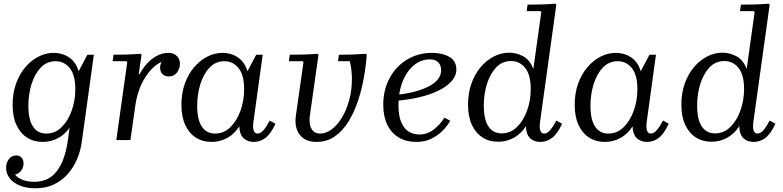

<svg xmlns="http://www.w3.org/2000/svg" viewBox="-20 -755 4220 1035"><path d="M13 150Q13 122 28 102.5Q43 83 67 83Q86 83 96.5 95Q107 107 107 126Q107 146 94.5 164Q82 182 61 186Q75 204 102 214.5Q129 225 163 225Q221 225 258 196Q295 167 316.5 115Q338 63 347 -6L355 -67Q333 -33 295 -11.5Q257 10 210 10Q162 10 125.5 -13.5Q89 -37 68.5 -81.5Q48 -126 48 -190Q48 -252 66 -303Q84 -354 115.5 -391.5Q147 -429 187 -449.5Q227 -470 270 -470Q297 -470 323.5 -460.5Q350 -451 371.5 -429.5Q393 -408 404 -371L451 -460H486L421 9Q414 60 394.5 105Q375 150 343.5 185Q312 220 269 240Q226 260 170 260Q124 260 88.5 246Q53 232 33 207Q13 182 13 150ZM133 -185Q133 -110 158 -72.5Q183 -35 229 -35Q277 -35 312 -69.5Q347 -104 366.5 -158.5Q386 -213 386 -274Q386 -351 356 -388Q326 -425 280 -425Q232 -425 199.5 -390.5Q167 -356 150 -301.5Q133 -247 133 -185Z M607 0 666 -420 661 -425H587L592 -460Q631 -460 664.5 -461Q698 -462 738 -465L743 -460L728 -356H733Q747 -383 770 -409.5Q793 -436 823.5 -453Q854 -470 888 -470Q917 -470 933.5 -453Q950 -436 950 -412Q950 -385 934 -364Q918 -343 890 -343Q868 -343 855.5 -356Q843 -369 843 -391Q843 -405 851 -421Q805 -402 764.5 -340.5Q724 -279 710 -190L683 0Z M958 -190Q958 -252 976 -303Q994 -354 1025.5 -391.5Q1057 -429 1097 -449.5Q1137 -470 1180 -470Q1207 -470 1233.5 -460.5Q1260 -451 1281.5 -429.5Q1303 -408 1314 -371L1361 -460H1396L1346 -97Q1342 -66 1348 -50.5Q1354 -35 1368 -35Q1385 -35 1401.5 -54.5Q1418 -74 1434 -105L1465 -88Q1440 -34 1411.5 -12Q1383 10 1348 10Q1314 10 1292.5 -10.5Q1271 -31 1270 -74Q1245 -34 1206 -12Q1167 10 1120 10Q1072 10 1035.5 -13.5Q999 -37 978.5 -81.5Q958 -126 958 -190ZM1043 -185Q1043 -110 1068 -72.5Q1093 -35 1139 -35Q1187 -35 1222 -69.5Q1257 -104 1276.5 -158.5Q1296 -213 1296 -274Q1296 -351 1266 -388Q1236 -425 1190 -425Q1142 -425 1109.5 -390.5Q1077 -356 1060 -301.5Q1043 -247 1043 -185Z M1952 -465 1957 -460Q1953 -401 1941.5 -336.5Q1930 -272 1909.5 -210.5Q1889 -149 1858 -99Q1827 -49 1784.5 -19.5Q1742 10 1686 10Q1625 10 1595.5 -29Q1566 -68 1575 -132L1616 -420L1611 -425H1537L1542 -460Q1581 -460 1616.5 -461Q1652 -462 1692 -465L1697 -460L1650 -129Q1647 -105 1651 -83.5Q1655 -62 1668.5 -48.5Q1682 -35 1707 -35Q1737 -35 1767.5 -57.5Q1798 -80 1822.5 -120Q1847 -160 1862 -213.5Q1877 -267 1877 -329Q1877 -355 1874 -379.5Q1871 -404 1865 -425H1802L1807 -460Q1846 -460 1879 -461Q1912 -462 1952 -465Z M2225 10Q2170 10 2130 -13.5Q2090 -37 2068 -82Q2046 -127 2046 -190Q2046 -271 2080.5 -334.5Q2115 -398 2174.5 -434Q2234 -470 2308 -470Q2341 -470 2371.5 -461.5Q2402 -453 2421 -433.5Q2440 -414 2440 -381Q2440 -346 2414 -317Q2388 -288 2342.5 -266Q2297 -244 2239 -230.5Q2181 -217 2118 -212V-244Q2168 -249 2211.5 -260Q2255 -271 2288 -287.5Q2321 -304 2339.5 -326.5Q2358 -349 2358 -376Q2358 -403 2342.5 -419Q2327 -435 2297 -435Q2260 -435 2229 -416Q2198 -397 2175 -363Q2152 -329 2140 -284.5Q2128 -240 2128 -188Q2128 -132 2142.5 -97Q2157 -62 2182.5 -46Q2208 -30 2241 -30Q2284 -30 2319.5 -58Q2355 -86 2376 -121L2407 -104Q2392 -77 2366.5 -51Q2341 -25 2306 -7.5Q2271 10 2225 10Z M2503 -191Q2503 -253 2521 -304Q2539 -355 2570.5 -392.5Q2602 -430 2642 -450.5Q2682 -471 2725 -471Q2763 -471 2799.5 -452Q2836 -433 2855 -383L2898 -690L2893 -695H2819L2824 -730Q2863 -730 2898.5 -731Q2934 -732 2974 -735L2979 -730L2891 -97Q2887 -66 2893 -50.5Q2899 -35 2913 -35Q2930 -35 2946.5 -54.5Q2963 -74 2979 -105L3010 -88Q2985 -34 2956.5 -12Q2928 10 2893 10Q2858 10 2837 -10.5Q2816 -31 2815 -75Q2790 -35 2751 -13Q2712 9 2665 9Q2617 9 2580.5 -14.5Q2544 -38 2523.5 -82.5Q2503 -127 2503 -191ZM2588 -186Q2588 -111 2613 -73.5Q2638 -36 2684 -36Q2732 -36 2767 -70.5Q2802 -105 2821.5 -159.5Q2841 -214 2841 -275Q2841 -352 2811 -389Q2781 -426 2735 -426Q2687 -426 2654.5 -391.5Q2622 -357 2605 -302.5Q2588 -248 2588 -186Z M3078 -190Q3078 -252 3096 -303Q3114 -354 3145.5 -391.5Q3177 -429 3217 -449.5Q3257 -470 3300 -470Q3327 -470 3353.5 -460.5Q3380 -451 3401.5 -429.5Q3423 -408 3434 -371L3481 -460H3516L3466 -97Q3462 -66 3468 -50.5Q3474 -35 3488 -35Q3505 -35 3521.5 -54.5Q3538 -74 3554 -105L3585 -88Q3560 -34 3531.5 -12Q3503 10 3468 10Q3434 10 3412.5 -10.5Q3391 -31 3390 -74Q3365 -34 3326 -12Q3287 10 3240 10Q3192 10 3155.5 -13.5Q3119 -37 3098.5 -81.5Q3078 -126 3078 -190ZM3163 -185Q3163 -110 3188 -72.5Q3213 -35 3259 -35Q3307 -35 3342 -69.5Q3377 -104 3396.5 -158.5Q3416 -213 3416 -274Q3416 -351 3386 -388Q3356 -425 3310 -425Q3262 -425 3229.5 -390.5Q3197 -356 3180 -301.5Q3163 -247 3163 -185Z M3653 -191Q3653 -253 3671 -304Q3689 -355 3720.5 -392.5Q3752 -430 3792 -450.5Q3832 -471 3875 -471Q3913 -471 3949.5 -452Q3986 -433 4005 -383L4048 -690L4043 -695H3969L3974 -730Q4013 -730 4048.5 -731Q4084 -732 4124 -735L4129 -730L4041 -97Q4037 -66 4043 -50.5Q4049 -35 4063 -35Q4080 -35 4096.5 -54.5Q4113 -74 4129 -105L4160 -88Q4135 -34 4106.5 -12Q4078 10 4043 10Q4008 10 3987 -10.5Q3966 -31 3965 -75Q3940 -35 3901 -13Q3862 9 3815 9Q3767 9 3730.5 -14.5Q3694 -38 3673.5 -82.5Q3653 -127 3653 -191ZM3738 -186Q3738 -111 3763 -73.5Q3788 -36 3834 -36Q3882 -36 3917 -70.5Q3952 -105 3971.5 -159.5Q3991 -214 3991 -275Q3991 -352 3961 -389Q3931 -426 3885 -426Q3837 -426 3804.5 -391.5Q3772 -357 3755 -302.5Q3738 -248 3738 -186Z"/></svg>

Font: Brygada 1918
Style: Italic
Weight: 400
Italic angle: -8°
Designer: Mateusz Machalski | Borys Kosmynka | Przemek Hoffer
Foundry: NIEPODLEGLA 2018
Version: Version 3.006